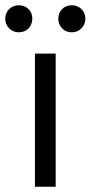

<svg xmlns="http://www.w3.org/2000/svg" viewBox="-56 -711 345 731"><path d="M52.5 -676.5Q67 -662 67 -640Q67 -618 52.5 -603Q38 -588 16 -588Q-6 -588 -21 -603Q-36 -618 -36 -640Q-36 -662 -21 -676.5Q-6 -691 16 -691Q38 -691 52.5 -676.5ZM254 -676.5Q269 -662 269 -640Q269 -618 254 -603Q239 -588 217 -588Q195 -588 180.5 -603Q166 -618 166 -640Q166 -662 180.5 -676.5Q195 -691 217 -691Q239 -691 254 -676.5ZM156 0H77V-507H156Z"/></svg>

Font: Hind Kochi
Style: Regular
Weight: 400
Designer: Dhruvi Tolia
Foundry: Indian Type Foundry
Version: Version 0.702;PS 1.0;hotconv 1.0.81;makeotf.lib2.5.63406